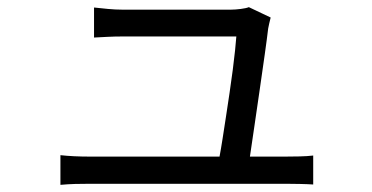

<svg xmlns="http://www.w3.org/2000/svg" viewBox="-20 -525 1040 537"><path d="M777 -87Q794 -87 817 -87.5Q840 -88 856 -90V-9Q842 -10 819 -10.5Q796 -11 780 -11H232Q209 -11 190 -10.5Q171 -10 149 -8V-91Q167 -89 188 -88Q209 -87 232 -87H594Q598 -108 602.5 -137Q607 -166 612 -198.5Q617 -231 622 -265Q627 -299 631 -329.5Q635 -360 637.5 -384.5Q640 -409 641 -423H323Q301 -423 281.5 -422Q262 -421 243 -420V-504Q261 -502 282 -500Q303 -498 322 -498H626Q638 -498 653.5 -500Q669 -502 676 -505L737 -476Q735 -468 733 -459.5Q731 -451 730 -445Q727 -419 720.5 -373Q714 -327 706.5 -275Q699 -223 691.5 -172Q684 -121 679 -87Z"/></svg>

Font: SpoqaHanSansJP-Regular
Style: Regular
Weight: 400
Designer: [Source Han Sans]
Ryoko NISHIZUKA  (kana & ideographs); Paul D. Hunt (Latin, Greek & Cyrillic); Wenlong ZHANG  (bopomofo
Foundry: Spoqa (http://bi.spoqa.com)
Version: Version 1.002.20150607